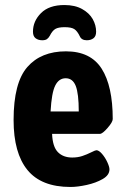

<svg xmlns="http://www.w3.org/2000/svg" viewBox="-20 -735 494 763"><path d="M34 -258Q34 -406 88.5 -468.5Q143 -531 242 -531Q340 -531 384 -462Q428 -393 428 -262Q428 -250 407.5 -226.5Q387 -203 377 -203H187Q189 -152 210 -130.5Q231 -109 267 -109Q289 -109 307 -115Q325 -121 342 -129.5Q359 -138 363 -138Q373 -138 385.5 -123.5Q398 -109 406.5 -90.5Q415 -72 415 -62Q415 -39 388 -23.5Q361 -8 324.5 0Q288 8 260 8Q144 8 89 -59.5Q34 -127 34 -258ZM293 -292Q293 -363 281 -393.5Q269 -424 241 -424Q214 -424 199.5 -395Q185 -366 181 -292ZM362 -609Q362 -591 351.5 -583Q341 -575 325 -575Q304 -575 297 -591Q287 -612 275 -619.5Q263 -627 237 -627Q212 -627 200 -620Q188 -613 178 -593Q173 -584 166.5 -579.5Q160 -575 148 -575Q132 -575 121.5 -583Q111 -591 111 -609Q111 -651 143 -683Q175 -715 236 -715Q278 -715 306.5 -699Q335 -683 348.5 -659Q362 -635 362 -609Z"/></svg>

Font: Asap Condensed
Style: Bold
Weight: 700
Designer: Pablo Cosgaya
Foundry: Omnibus-Type
Version: Version 1.010; ttfautohint (v1.8)